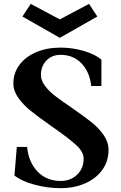

<svg xmlns="http://www.w3.org/2000/svg" viewBox="-20 -964 629 1000"><path d="M55.2 -50 67.6 -198.8H121.2Q128.4 -119.8 175.4 -70.7Q222.4 -21.6 295.4 -21.6Q348 -21.6 381.8 -54.2Q415.6 -86.8 415.6 -138Q415.6 -172.8 377.8 -207.6Q340 -242.4 259.4 -298.8L247.6 -307L239.6 -313Q179.2 -355 140.2 -386.5Q101.2 -418 75.4 -454.4Q49.6 -490.8 49.6 -529Q49.6 -583 80.9 -625.5Q112.2 -668 168.2 -692Q224.2 -716 295.4 -716Q358.2 -716 417.7 -698.3Q477.2 -680.6 508.2 -653V-516.2H455Q447.4 -588.8 404.7 -633.6Q362 -678.4 295.4 -678.4Q250.8 -678.4 222 -649.1Q193.2 -619.8 193.2 -574Q193.2 -544.8 214.1 -517.1Q235 -489.4 264.9 -466Q294.8 -442.6 349.2 -405.8L360.4 -398L364.4 -395Q424.2 -353.6 460.1 -324.6Q496 -295.6 520.6 -259.5Q545.2 -223.4 545.2 -183Q545.2 -125 513.4 -80Q481.6 -35 424.6 -9.5Q367.6 16 295.4 16Q226.2 16 158.5 -2.5Q90.8 -21 55.2 -50ZM96.8 -878 140.2 -943.8 291.6 -863 443.6 -943.8 487 -878 291.6 -767Z"/></svg>

Font: Wittgenstein
Style: Regular
Weight: 400
Designer: Jörg Drees
Foundry: Jörg Drees
Version: Version 1.003;Glyphs 3.1.2 (3151)